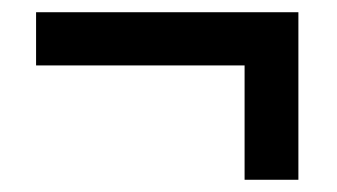

<svg xmlns="http://www.w3.org/2000/svg" viewBox="-20 -416 551 314"><path d="M468 -396H39V-309H380V-122H468Z"/></svg>

Font: Noto Sans UI SemiCondensed Medium
Style: Regular
Weight: 500
Width: 4
Designer: Monotype Design Team
Foundry: Monotype Imaging Inc.
Version: Version 1.901